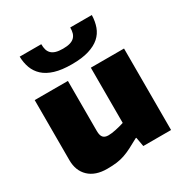

<svg xmlns="http://www.w3.org/2000/svg" viewBox="-183 -946 1060 1102"><g transform="rotate(-30 347.0 -394.5)"><path d="M213 10Q135 10 92 -31Q49 -72 49 -142V-540H269V-208Q269 -179 280 -166Q291 -153 315 -153Q335 -153 364 -159Q393 -165 421 -174V-540H641V0H457L446 -61H442Q406 -41 379.5 -27.5Q353 -14 328 -5.5Q303 3 276 6.5Q249 10 213 10ZM338 -611Q271 -611 225.5 -625Q180 -639 152.5 -664.5Q125 -690 112.5 -724Q100 -758 99 -799H242Q242 -778 246.5 -762.5Q251 -747 262 -736Q273 -725 291.5 -719.5Q310 -714 338 -714Q366 -714 384.5 -719.5Q403 -725 414 -736Q425 -747 429.5 -762.5Q434 -778 434 -799H577Q576 -757 563.5 -722.5Q551 -688 523.5 -663.5Q496 -639 450.5 -625Q405 -611 338 -611Z"/></g></svg>

Font: Plata Sans Black
Style: Regular
Weight: 900
Designer: Pablo Impallari, Andres Torresi, & Cristiano Sobral
Foundry: Pablo Impallari, Andres Torresi, & Cristiano Sobral
Version: Version 1.00;December 28, 2019;FontCreator 12.0.0.2547 64-bi